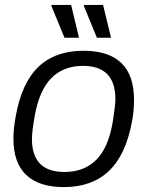

<svg xmlns="http://www.w3.org/2000/svg" viewBox="-20 -743 596 775"><path d="M371.1 -590.8 317.9 -720.2 319.8 -723.1H396L428.2 -590.8ZM240.2 -590.8 187 -720.2 189 -723.1H267.1L298.8 -590.8ZM237.8 12.2Q137.7 12.2 85.9 -36.6Q34.2 -85.4 34.2 -184.1Q34.2 -222.7 43 -271Q66.9 -408.2 135 -473.1Q203.1 -538.1 316.9 -538.1Q521 -538.1 521 -339.8Q521 -295.9 513.2 -254.9Q488.8 -118.7 419.9 -53.2Q351.1 12.2 237.8 12.2ZM240.2 -48.8Q319.3 -48.8 368.4 -97.7Q417.5 -146.5 435.1 -251Q445.8 -318.4 445.8 -342.8Q445.8 -477.1 314.9 -477.1Q236.3 -477.1 187.5 -428Q138.7 -378.9 120.1 -274.9Q108.9 -211.4 108.9 -182.1Q108.9 -48.8 240.2 -48.8Z"/></svg>

Font: Archivo Light
Style: Italic
Weight: 300
Italic angle: -10°
Designer: Hector Gatti
Foundry: Omnibus-Type
Version: Version 2.001